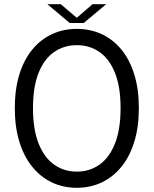

<svg xmlns="http://www.w3.org/2000/svg" viewBox="-20 -884 732 914"><path d="M345.5 10Q281 10 227.2 -15.5Q173.5 -41 133.8 -89.8Q94 -138.5 72.2 -209Q50.5 -279.5 50.5 -369.5Q50.5 -459.5 72.2 -529.8Q94 -600 133.8 -648.2Q173.5 -696.5 227.5 -721.5Q281.5 -746.5 345.5 -746.5Q410 -746.5 464 -721.5Q518 -696.5 557.8 -648.2Q597.5 -600 619.2 -529.8Q641 -459.5 641 -369.5Q641 -279.5 619.2 -209Q597.5 -138.5 557.8 -89.8Q518 -41 464 -15.5Q410 10 345.5 10ZM345.5 -67Q407 -67 454 -100.5Q501 -134 527.5 -201.2Q554 -268.5 554 -369.5Q554 -471 527.2 -537.5Q500.5 -604 453.5 -636.5Q406.5 -669 345.5 -669Q285 -669 237.8 -636.5Q190.5 -604 163.8 -537.5Q137 -471 137 -369.5Q137 -268 163.8 -200.8Q190.5 -133.5 237.8 -100.2Q285 -67 345.5 -67ZM205.5 -864H269.5L358 -788.5H333L420.5 -864H485.5L378.5 -774.5H312Z"/></svg>

Font: Epilogue
Style: Regular
Weight: 400
Designer: Tyler Finck
Foundry: Etcetera Type Co
Version: Version 2.112